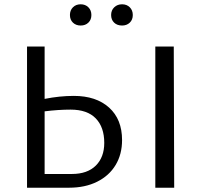

<svg xmlns="http://www.w3.org/2000/svg" viewBox="-20 -875 945 895"><path d="M306 -805Q306 -827 320 -841Q334 -855 356 -855Q378 -855 392 -841Q406 -827 406 -805Q406 -783 392 -769.5Q378 -756 356 -756Q334 -756 320 -769.5Q306 -783 306 -805ZM599 -805Q599 -783 585 -769.5Q571 -756 549 -756Q526 -756 512 -769.5Q498 -783 498 -805Q498 -827 512.5 -841Q527 -855 549 -855Q571 -855 585 -841Q599 -827 599 -805ZM549 -222Q549 -156 519 -106Q489 -56 433 -28Q377 0 302 0H106V-658H188V-414Q258 -428 324 -428Q428 -428 488.5 -373.5Q549 -319 549 -222ZM792 0H704V-658H790ZM466 -209Q466 -282 426.5 -323Q387 -364 309 -364Q252 -364 188 -356V-64H315Q387 -64 426.5 -103Q466 -142 466 -209Z"/></svg>

Font: Ysabeau Infant Medium
Style: Regular
Weight: 500
Designer: Christian Thalmann (Catharsis Fonts)
Version: Version 0.003